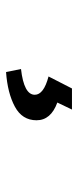

<svg xmlns="http://www.w3.org/2000/svg" viewBox="170 -213 260 640"><g transform="rotate(90 300.0 107.0)"><path d="M220.2 216.8 210 167Q295.9 157.2 295.9 121.1Q295.9 91.3 234.9 75.2L274.9 -2.9H345.2L321.8 45.9Q380.9 67.4 380.9 115.2Q380.9 163.1 335.4 187.5Q290 211.9 220.2 216.8Z"/></g></svg>

Font: SourceCodePro-Semibold
Style: Regular
Weight: 600
Monospace: yes
Designer: Paul D. Hunt
Foundry: Adobe Systems Incorporated
Version: Version 1.009;PS 1.000;hotconv 1.0.70;makeotf.lib2.5.5900